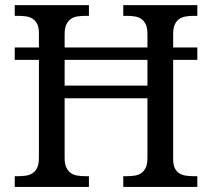

<svg xmlns="http://www.w3.org/2000/svg" viewBox="-20 -734 833 754"><path d="M660 -499V-108.7Q660 -86.7 666.7 -73.3Q673.3 -60 684.6 -53.1Q695.9 -46.2 710.8 -44.1Q725.6 -42.1 742.1 -42.1H754.9V0H464.1V-42.1H476.9Q494.4 -42.1 509.2 -44.4Q524.1 -46.7 535.1 -54.4Q546.2 -62.1 552.6 -76.2Q559 -90.3 559 -113.8V-348.2H233.8V-113.8Q233.8 -90.3 240.5 -76.2Q247.2 -62.1 258.2 -54.4Q269.2 -46.7 284.4 -44.4Q299.5 -42.1 315.9 -42.1H329.2V0H37.9V-42.1H50.8Q67.7 -42.1 82.6 -44.4Q97.4 -46.7 108.7 -54.4Q120 -62.1 126.4 -76.2Q132.8 -90.3 132.8 -113.8V-499H37.9V-547.7H132.8V-604.1Q132.8 -626.2 126.2 -639.5Q119.5 -652.8 108.2 -660.3Q96.9 -667.7 82.1 -669.7Q67.2 -671.8 50.8 -671.8H37.9V-713.8H329.2V-671.8H315.9Q299.5 -671.8 284.4 -669.5Q269.2 -667.2 258.2 -659.5Q247.2 -651.8 240.5 -637.7Q233.8 -623.6 233.8 -600V-547.7H559V-600Q559 -623.6 552.6 -637.7Q546.2 -651.8 535.1 -659.5Q524.1 -667.2 509.2 -669.5Q494.4 -671.8 476.9 -671.8H464.1V-713.8H754.9V-671.8H742.1Q725.1 -671.8 710.3 -669.5Q695.4 -667.2 684.1 -659.5Q672.8 -651.8 666.4 -637.7Q660 -623.6 660 -600V-547.7H754.9V-499ZM559 -397.9V-499H233.8V-397.9Z"/></svg>

Font: MM Jasmine
Style: Regular
Weight: 400
Designer: Khon Soe Zaw Thu
Version: Version 1.00 July 11, 2016, initial release